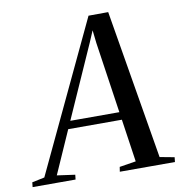

<svg xmlns="http://www.w3.org/2000/svg" viewBox="-151 -825 854 902"><g transform="rotate(-10 276.0 -374.0)"><path d="M-68 0 -65.5 -22.5 -6 -35 330.5 -747.5 424.5 -748 544 -35.5 613.5 -22.5 611 0H348L351.5 -22.5L430 -35L400 -239H144L53.5 -34.5L139.5 -22.5L137 0ZM160.5 -276H394.5L344.5 -614.5L337.5 -676.5L315 -623.5Z"/></g></svg>

Font: Merriweather 120pt
Style: Italic
Weight: 400
Italic angle: -7.8°
Version: Version 2.101